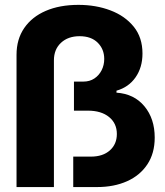

<svg xmlns="http://www.w3.org/2000/svg" viewBox="-20 -757 666 777"><path d="M46.9 0V-535.2Q46.9 -598.2 78 -643.5Q109.1 -688.8 165.2 -713Q221.4 -737.3 297.3 -737.3Q368.1 -737.3 426.9 -715Q485.7 -692.8 521.2 -649Q556.6 -605.3 556.6 -540.4Q556.6 -484.3 528.6 -444.1Q500.6 -404 451.4 -390V-382Q522.7 -377.2 564.4 -327Q606.1 -276.8 606.1 -200.2Q606.1 -136.6 576.3 -91.8Q546.6 -47 494 -23.5Q441.4 0 372.5 0H276.4V-123.2H348Q396.3 -123.2 424.6 -148.4Q452.9 -173.6 452.9 -214.8Q452.9 -257.7 421.4 -283.4Q389.8 -309.2 335.7 -309.2H279.3V-426.8H317.2Q343.1 -426.8 361.9 -439.4Q380.8 -452 391.3 -472.8Q401.8 -493.6 401.8 -518.4Q401.8 -558 375.4 -584.3Q349 -610.5 302.1 -610.5Q255.5 -610.5 226.9 -583.9Q198.2 -557.2 198.2 -512.9V0Z"/></svg>

Font: Inter Tight
Style: Regular
Weight: 400
Designer: Rasmus Andersson
Foundry: rsms
Version: Version 3.002